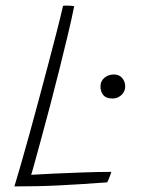

<svg xmlns="http://www.w3.org/2000/svg" viewBox="-20 -668 520 687"><path d="M31.5 -1Q40 -28.5 54 -77Q68 -125.5 84.8 -186.2Q101.5 -247 119 -312Q136.5 -377 153.2 -440.5Q170 -504 183.8 -557.8Q197.5 -611.5 205.5 -647Q208 -647.5 212 -647.8Q216 -648 219 -648Q226.5 -648 235 -647.2Q243.5 -646.5 245.5 -646Q236.5 -600.5 222.2 -541Q208 -481.5 191.8 -416.8Q175.5 -352 159 -289Q142.5 -226 128 -173.5Q115.5 -128 106.2 -93.8Q97 -59.5 91.5 -42.5Q122 -44.5 171.8 -46.8Q221.5 -49 276.5 -51Q331.5 -53 378.5 -53Q376.5 -46.5 374 -39.8Q371.5 -33 368.8 -26.8Q366 -20.5 363.5 -15.5Q310.5 -11.5 268.2 -9Q226 -6.5 189 -4.5Q149 -2.5 111.2 -1.8Q73.5 -1 31.5 -1ZM383 -315.5Q359.5 -315.5 349.5 -328Q339.5 -340.5 339.5 -359Q339.5 -378 353.8 -389.8Q368 -401.5 387.5 -401.5Q406.5 -401.5 417.2 -388.8Q428 -376 428 -359Q428 -340.5 414.5 -328Q401 -315.5 383 -315.5Z"/></svg>

Font: Grandstander Thin Thin
Style: Italic
Weight: 250
Italic angle: -15°
Version: Version 1.200